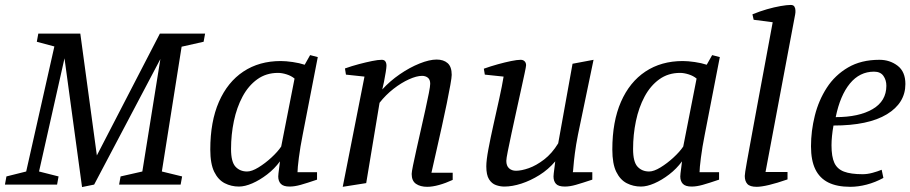

<svg xmlns="http://www.w3.org/2000/svg" viewBox="-23 -747 3684 777"><path d="M309 10 238 -511 135 -53 214 -33 208 0H-3L3 -33L83 -53L197 -559L126 -578L132 -611H302L369 -118L624 -611H807L801 -578L712 -558L632 -53L714 -33L708 0H459L465 -33L553 -53L626 -508L358 0Z M944 8Q913 8 886.5 -5.5Q860 -19 844 -51.5Q828 -84 828 -142Q828 -255 863 -335Q898 -415 962 -457.5Q1026 -500 1113 -500Q1134 -500 1161.5 -496Q1189 -492 1210 -485L1232 -524L1263 -516L1202 -202Q1192 -152 1186.5 -109Q1181 -66 1181 -50H1260V-20Q1219 -6 1194 1Q1169 8 1149 8Q1124 8 1113.5 -3Q1103 -14 1103 -33Q1103 -36 1104 -46Q1105 -56 1107 -69.5Q1109 -83 1110 -94Q1088 -64 1058 -41Q1028 -18 998 -5Q968 8 944 8ZM977 -53Q996 -53 1023 -69.5Q1050 -86 1075.5 -109.5Q1101 -133 1115 -154L1169 -429Q1156 -440 1137 -446Q1118 -452 1102 -452Q1054 -452 1018 -426Q982 -400 958.5 -356Q935 -312 923.5 -257Q912 -202 912 -144Q912 -92 930 -72.5Q948 -53 977 -53Z M1364 9 1452 -437 1377 -445 1373 -470Q1401 -480 1429.5 -487.5Q1458 -495 1482.5 -500Q1507 -505 1522 -505Q1532 -505 1536.5 -498.5Q1541 -492 1541 -481Q1541 -474 1538 -455Q1535 -436 1531 -416Q1527 -396 1524 -385Q1555 -419 1595 -446.5Q1635 -474 1675 -490Q1715 -506 1744 -506Q1772 -506 1788.5 -491.5Q1805 -477 1805 -444Q1805 -434 1799.5 -403Q1794 -372 1785 -328Q1776 -284 1765 -234.5Q1754 -185 1743 -136.5Q1732 -88 1723 -48H1809V-19Q1781 -6 1754 1.5Q1727 9 1706 9Q1678 9 1660.5 -3Q1643 -15 1643 -43Q1643 -51 1648.5 -78Q1654 -105 1662.5 -143Q1671 -181 1680.5 -223Q1690 -265 1698.5 -303.5Q1707 -342 1712.5 -370Q1718 -398 1718 -408Q1718 -425 1708.5 -432.5Q1699 -440 1685 -440Q1663 -440 1632 -426Q1601 -412 1569.5 -387.5Q1538 -363 1513 -331L1459 -6Z M2018 8Q2001 8 1984 2Q1967 -4 1956 -21.5Q1945 -39 1945 -74Q1945 -98 1953.5 -143.5Q1962 -189 1974 -242.5Q1986 -296 1997.5 -348Q2009 -400 2015 -437L1939 -445L1935 -469Q1963 -479 1992 -487Q2021 -495 2045.5 -500Q2070 -505 2084 -505Q2094 -505 2100 -499Q2106 -493 2106 -483Q2106 -478 2100 -450Q2094 -422 2085 -381Q2076 -340 2066 -294.5Q2056 -249 2047 -207Q2038 -165 2032 -135Q2026 -105 2026 -96Q2026 -76 2037 -66Q2048 -56 2065 -56Q2087 -56 2117 -66.5Q2147 -77 2179 -101.5Q2211 -126 2236 -167L2294 -489L2379 -505L2316 -202Q2308 -162 2303.5 -127Q2299 -92 2297.5 -71Q2296 -50 2295 -50H2374V-20Q2332 -6 2307.5 1Q2283 8 2263 8Q2237 8 2227 -3Q2217 -14 2217 -33Q2217 -36 2218 -46Q2219 -56 2221 -69.5Q2223 -83 2224 -94Q2196 -61 2160 -38.5Q2124 -16 2087 -4Q2050 8 2018 8Z M2571 8Q2540 8 2513.5 -5.5Q2487 -19 2471 -51.5Q2455 -84 2455 -142Q2455 -255 2490 -335Q2525 -415 2589 -457.5Q2653 -500 2740 -500Q2761 -500 2788.5 -496Q2816 -492 2837 -485L2859 -524L2890 -516L2829 -202Q2819 -152 2813.5 -109Q2808 -66 2808 -50H2887V-20Q2846 -6 2821 1Q2796 8 2776 8Q2751 8 2740.5 -3Q2730 -14 2730 -33Q2730 -36 2731 -46Q2732 -56 2734 -69.5Q2736 -83 2737 -94Q2715 -64 2685 -41Q2655 -18 2625 -5Q2595 8 2571 8ZM2604 -53Q2623 -53 2650 -69.5Q2677 -86 2702.5 -109.5Q2728 -133 2742 -154L2796 -429Q2783 -440 2764 -446Q2745 -452 2729 -452Q2681 -452 2645 -426Q2609 -400 2585.5 -356Q2562 -312 2550.5 -257Q2539 -202 2539 -144Q2539 -92 2557 -72.5Q2575 -53 2604 -53Z M3039 9Q3012 9 3001.5 -2.5Q2991 -14 2991 -35Q2991 -39 2993 -53Q2995 -67 2999.5 -91.5Q3004 -116 3010.5 -152Q3017 -188 3026 -236.5Q3035 -285 3046.5 -347.5Q3058 -410 3072.5 -487Q3087 -564 3104 -657L3027 -667L3022 -689Q3051 -701 3080.5 -709.5Q3110 -718 3136 -722.5Q3162 -727 3177 -727Q3188 -727 3192 -720Q3196 -713 3196 -705Q3196 -701 3196 -697Q3196 -693 3195 -689L3075 -51H3164V-21Q3121 -6 3089.5 1.5Q3058 9 3039 9Z M3418 9Q3364 9 3329 -8.5Q3294 -26 3276.5 -62Q3259 -98 3259 -155Q3259 -217 3274.5 -279Q3290 -341 3323 -392Q3356 -443 3409 -474Q3462 -505 3536 -505Q3578 -505 3609.5 -481Q3641 -457 3641 -407Q3641 -330 3566 -284.5Q3491 -239 3350 -239Q3346 -217 3344 -196.5Q3342 -176 3342 -159Q3342 -113 3353.5 -88Q3365 -63 3392.5 -52.5Q3420 -42 3468 -42Q3487 -42 3507.5 -47.5Q3528 -53 3545 -60L3552 -27Q3519 -9 3484.5 0Q3450 9 3418 9ZM3359 -273Q3453 -273 3508.5 -305.5Q3564 -338 3564 -400Q3564 -423 3552 -440Q3540 -457 3514 -457Q3456 -457 3416.5 -409Q3377 -361 3359 -273Z"/></svg>

Font: Manuale
Style: Italic
Weight: 400
Italic angle: -11°
Designer: Eduardo Tunni / Pablo Cosgaya
Foundry: Eduardo Tunni / Pablo Cosgaya
Version: Version 1.002